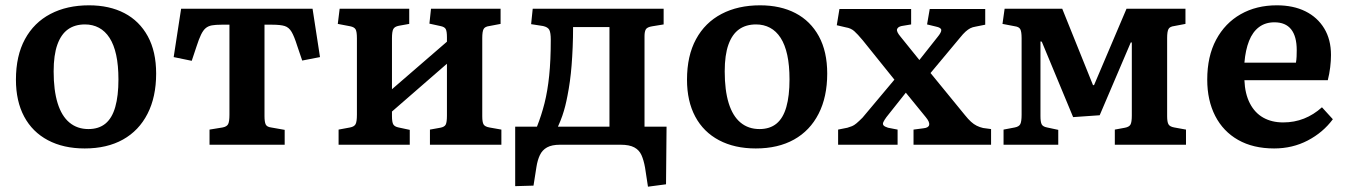

<svg xmlns="http://www.w3.org/2000/svg" viewBox="-20 -545 5072 723"><path d="M299 14Q219 14 160.5 -17Q102 -48 71 -106Q40 -164 40 -245Q40 -335 74 -397.5Q108 -460 170 -492.5Q232 -525 315 -525Q392 -525 448.5 -495.5Q505 -466 536.5 -408.5Q568 -351 568 -268Q568 -180 535.5 -116.5Q503 -53 443 -19.5Q383 14 299 14ZM313 -59Q352 -59 377 -79.5Q402 -100 414 -142Q426 -184 426 -246Q426 -299 417.5 -338Q409 -377 392.5 -402.5Q376 -428 352.5 -440.5Q329 -453 300 -453Q262 -453 236 -434.5Q210 -416 196 -377Q182 -338 182 -276Q182 -205 197 -156.5Q212 -108 241.5 -83.5Q271 -59 313 -59Z M769 0V-57L818 -65Q834 -68 839 -77.5Q844 -87 844 -113V-452H814Q792 -452 778 -449.5Q764 -447 754.5 -439Q745 -431 737 -414.5Q729 -398 720 -370L702 -316L634 -330L662 -512H1157L1185 -330L1118 -317L1099 -373Q1088 -408 1078 -425Q1068 -442 1052 -447Q1036 -452 1005 -452H976V-108Q976 -86 980.5 -76.5Q985 -67 1001 -65L1052 -56V0Z M1255 0V-57L1298 -65Q1314 -68 1319 -77.5Q1324 -87 1324 -113V-401Q1324 -426 1319 -434.5Q1314 -443 1299 -446L1252 -455L1259 -512H1521V-455L1482 -448Q1466 -445 1461 -435.5Q1456 -426 1456 -401V-209L1663 -388V-405Q1663 -427 1658.5 -435.5Q1654 -444 1638 -447L1597 -456L1603 -512H1865V-455L1823 -447Q1806 -445 1801 -435.5Q1796 -426 1796 -402V-107Q1796 -85 1801 -76.5Q1806 -68 1823 -65L1868 -57V0H1599V-57L1638 -64Q1654 -67 1658.5 -76Q1663 -85 1663 -110V-305L1456 -125V-108Q1456 -85 1461 -76.5Q1466 -68 1481 -65L1523 -56V0Z M2420 158 2409 86Q2404 58 2395.5 39Q2387 20 2368.5 10Q2350 0 2317 0H2089Q2058 0 2040 10Q2022 20 2013 39Q2004 58 2000 84L1989 154L1920 156V-68H2002Q2019 -111 2030.5 -156.5Q2042 -202 2048 -260Q2054 -318 2054 -395Q2054 -422 2048.5 -432.5Q2043 -443 2025 -447L1980 -454L1986 -512H2479V-453L2436 -446Q2417 -443 2412 -434.5Q2407 -426 2407 -409V-68H2490L2488 149ZM2081 -68H2275V-443H2138Q2138 -404 2136.5 -368Q2135 -332 2132.5 -300Q2130 -268 2126 -239Q2122 -210 2117 -185Q2113 -164 2108.5 -146Q2104 -128 2097.5 -109Q2091 -90 2081 -68Z M2826 14Q2746 14 2687.5 -17Q2629 -48 2598 -106Q2567 -164 2567 -245Q2567 -335 2601 -397.5Q2635 -460 2697 -492.5Q2759 -525 2842 -525Q2919 -525 2975.5 -495.5Q3032 -466 3063.5 -408.5Q3095 -351 3095 -268Q3095 -180 3062.5 -116.5Q3030 -53 2970 -19.5Q2910 14 2826 14ZM2840 -59Q2879 -59 2904 -79.5Q2929 -100 2941 -142Q2953 -184 2953 -246Q2953 -299 2944.5 -338Q2936 -377 2919.5 -402.5Q2903 -428 2879.5 -440.5Q2856 -453 2827 -453Q2789 -453 2763 -434.5Q2737 -416 2723 -377Q2709 -338 2709 -276Q2709 -205 2724 -156.5Q2739 -108 2768.5 -83.5Q2798 -59 2840 -59Z M3136 0V-57L3171 -64Q3181 -67 3188.5 -70Q3196 -73 3205 -80.5Q3214 -88 3228 -102L3348 -245L3229 -393Q3209 -417 3196.5 -428Q3184 -439 3165 -442L3131 -450L3141 -511H3411V-453L3375 -447Q3361 -444 3358 -435Q3355 -426 3371 -407L3442 -319L3510 -405Q3525 -423 3524.5 -432Q3524 -441 3504 -445L3471 -453L3481 -511H3690V-452L3655 -445Q3642 -443 3633.5 -438.5Q3625 -434 3616 -426Q3607 -418 3595 -403L3484 -270L3614 -111Q3626 -96 3636.5 -86.5Q3647 -77 3658 -71.5Q3669 -66 3682 -63L3712 -59V0H3420V-57L3458 -62Q3477 -64 3479 -75Q3481 -86 3466 -104L3391 -196L3318 -104Q3310 -93 3306.5 -85.5Q3303 -78 3307 -73Q3311 -68 3324 -64L3360 -57V0Z M3759 0V-57L3801 -65Q3817 -68 3822 -77.5Q3827 -87 3827 -113V-401Q3827 -426 3822 -435Q3817 -444 3802 -446L3755 -455L3763 -512H3980L4096 -224L4100 -225L4222 -512H4444V-455L4402 -447Q4385 -445 4380 -435.5Q4375 -426 4375 -402V-107Q4375 -86 4380 -77Q4385 -68 4402 -65L4446 -57V0H4178V-57L4216 -64Q4232 -67 4237 -76Q4242 -85 4242 -110V-385H4238L4121 -111L4021 -104L3903 -388L3898 -389V-108Q3898 -86 3902.5 -77Q3907 -68 3923 -65L3965 -56V0Z M4778 14Q4699 14 4642.5 -18Q4586 -50 4556 -108.5Q4526 -167 4526 -245Q4526 -333 4559.5 -395.5Q4593 -458 4652 -491.5Q4711 -525 4788 -525Q4850 -525 4895.5 -502.5Q4941 -480 4966.5 -438Q4992 -396 4992 -338Q4992 -316 4989 -291.5Q4986 -267 4980 -243H4666Q4668 -192 4686.5 -156Q4705 -120 4737 -102Q4769 -84 4812 -84Q4854 -84 4890.5 -98.5Q4927 -113 4958 -141L4999 -96Q4962 -46 4904.5 -16Q4847 14 4778 14ZM4666 -309H4860Q4862 -320 4862.5 -332Q4863 -344 4863 -356Q4863 -408 4842 -434.5Q4821 -461 4779 -461Q4745 -461 4721 -443Q4697 -425 4683.5 -391Q4670 -357 4666 -309Z"/></svg>

Font: Literata 18pt SemiBold
Style: Regular
Weight: 600
Designer: Latin by Veronika Burian and Jose Scaglione. Greek by Irene Vlachou. Cyrillic by Vera Evstafieva.
Foundry: TypeTogether
Version: Version 3.103;gftools[0.9.29]